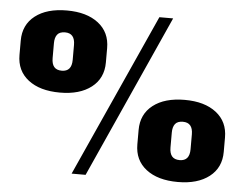

<svg xmlns="http://www.w3.org/2000/svg" viewBox="-51 -774 1081 848"><g transform="rotate(5 489.0 -350.0)"><path d="M213 -341Q124 -341 72.5 -381Q21 -421 21 -491V-555Q21 -625 72.5 -665Q124 -705 213 -705Q301 -705 352.5 -665Q404 -625 404 -555V-491Q404 -421 352.5 -381Q301 -341 213 -341ZM213 -438Q257 -438 257 -490V-556Q257 -608 213 -608Q189 -608 178.5 -594.5Q168 -581 168 -556V-490Q168 -464 179 -451Q190 -438 213 -438ZM622 -711H683L358 11H296ZM766 7Q677 7 625.5 -33Q574 -73 574 -143V-207Q574 -277 625.5 -317Q677 -357 766 -357Q854 -357 905.5 -317Q957 -277 957 -207V-143Q957 -73 905.5 -33Q854 7 766 7ZM766 -90Q810 -90 810 -142V-208Q810 -260 766 -260Q742 -260 731.5 -246.5Q721 -233 721 -208V-142Q721 -116 732 -103Q743 -90 766 -90Z"/></g></svg>

Font: Pathway Extreme 28pt ExtraBold
Style: Regular
Weight: 800
Designer: Eduardo Rodriguez Tunni
Foundry: Eduardo Rodriguez Tunni
Version: Version 1.001;gftools[0.9.26]